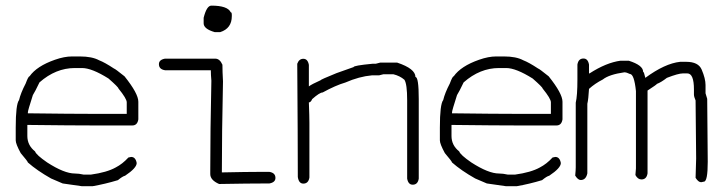

<svg xmlns="http://www.w3.org/2000/svg" viewBox="-20 -661 2540 679"><path d="M234.9 -461.4H262.2Q305.7 -461.4 330.6 -447.8Q350.1 -440.4 383.3 -418.5Q386.2 -418.5 420.4 -391.1Q469.2 -330.1 469.2 -301.3V-238.8Q465.8 -217.3 447.8 -217.3H320.8Q234.4 -217.3 76.7 -219.2V-180.2Q76.7 -147 104 -125.5Q107.9 -113.3 147 -86.4Q207.5 -47.4 244.6 -47.4Q258.8 -47.4 275.9 -43.5H301.3Q357.9 -51.3 389.2 -68.8Q413.1 -81.1 434.1 -104L443.8 -106Q459.5 -106 463.4 -84.5Q463.4 -66.9 422.4 -39.6Q413.6 -37.6 397 -23.9Q352.1 -10.3 307.1 -2.4H270L201.7 -12.2L160.6 -29.8Q111.3 -57.6 78.6 -86.4Q78.6 -89.8 53.2 -119.6Q35.6 -151.9 35.6 -164.6V-209.5Q35.6 -292.5 47.4 -307.1Q53.2 -332 70.8 -365.7Q80.1 -391.1 84.5 -391.1Q109.9 -427.2 174.3 -449.7Q207.5 -461.4 234.9 -461.4ZM78.6 -264.2V-260.3Q231 -258.3 316.9 -258.3H428.2V-299.3Q428.2 -312 398.9 -348.1Q398.9 -352.5 363.8 -383.3Q304.7 -420.4 270 -420.4H244.6Q177.2 -420.4 119.6 -369.6Q104 -336.9 96.2 -324.7Q78.6 -270 78.6 -264.2Z M727.5 -641.1Q784.7 -641.1 795.9 -617.7Q799.8 -617.7 799.8 -607.9V-604Q799.8 -560.5 758.8 -547.4H739.3Q700.2 -558.6 700.2 -578.6V-598.1Q710.9 -641.1 727.5 -641.1ZM563.5 -453.6H741.2Q757.3 -453.6 766.6 -432.1Q766.6 -408.2 768.6 -373.5Q764.6 -191.4 764.6 -51.3H766.6Q853 -53.2 901.4 -53.2H932.6Q954.1 -49.8 954.1 -31.7Q954.1 -16.1 932.6 -12.2H922.9Q859.4 -12.2 754.9 -10.3Q723.6 -23.9 723.6 -45.4V-61Q723.6 -196.3 727.5 -375.5Q725.6 -397 725.6 -412.6H563.5Q542 -416 542 -434.1Q542 -449.7 563.5 -453.6Z M1052.7 -453.1Q1068.4 -453.1 1072.3 -431.6V-355.5Q1082.5 -363.3 1113.3 -377Q1113.3 -379.4 1169.9 -402.3L1230.5 -423.8Q1230.5 -429.2 1296.9 -435.5H1308.6Q1322.3 -439.5 1324.2 -439.5H1384.8Q1449.2 -418 1449.2 -388.7Q1460.9 -388.7 1460.9 -310.5V-29.3Q1457.5 -7.8 1439.5 -7.8Q1423.8 -7.8 1419.9 -29.3V-306.6Q1419.9 -363.8 1410.2 -378.9Q1394.5 -392.6 1371.1 -398.4H1335.9Q1334 -398.4 1320.3 -394.5H1294.9Q1250.5 -390.6 1201.2 -369.1Q1167.5 -359.4 1121.1 -334Q1110.4 -334 1084 -310.5Q1079.1 -298.8 1072.3 -298.8Q1074.2 -249.5 1074.2 -226.6V-33.2Q1070.8 -11.7 1052.7 -11.7Q1036.6 -11.7 1033.2 -35.2Q1033.2 -166.5 1031.2 -435.5Q1037.6 -453.1 1052.7 -453.1Z M1734.9 -461.4H1762.2Q1805.7 -461.4 1830.6 -447.8Q1850.1 -440.4 1883.3 -418.5Q1886.2 -418.5 1920.4 -391.1Q1969.2 -330.1 1969.2 -301.3V-238.8Q1965.8 -217.3 1947.8 -217.3H1820.8Q1734.4 -217.3 1576.7 -219.2V-180.2Q1576.7 -147 1604 -125.5Q1607.9 -113.3 1647 -86.4Q1707.5 -47.4 1744.6 -47.4Q1758.8 -47.4 1775.9 -43.5H1801.3Q1857.9 -51.3 1889.2 -68.8Q1913.1 -81.1 1934.1 -104L1943.8 -106Q1959.5 -106 1963.4 -84.5Q1963.4 -66.9 1922.4 -39.6Q1913.6 -37.6 1897 -23.9Q1852.1 -10.3 1807.1 -2.4H1770L1701.7 -12.2L1660.6 -29.8Q1611.3 -57.6 1578.6 -86.4Q1578.6 -89.8 1553.2 -119.6Q1535.6 -151.9 1535.6 -164.6V-209.5Q1535.6 -292.5 1547.4 -307.1Q1553.2 -332 1570.8 -365.7Q1580.1 -391.1 1584.5 -391.1Q1609.9 -427.2 1674.3 -449.7Q1707.5 -461.4 1734.9 -461.4ZM1578.6 -264.2V-260.3Q1731 -258.3 1816.9 -258.3H1928.2V-299.3Q1928.2 -312 1898.9 -348.1Q1898.9 -352.5 1863.8 -383.3Q1804.7 -420.4 1770 -420.4H1744.6Q1677.2 -420.4 1619.6 -369.6Q1604 -336.9 1596.2 -324.7Q1578.6 -270 1578.6 -264.2Z M2043.5 -454.1Q2059.1 -454.1 2063 -432.6V-401.4H2064.9Q2124 -439.5 2174.3 -446.3H2203.6Q2254.4 -430.2 2254.4 -407.2Q2257.3 -407.2 2262.2 -385.7Q2331.1 -436.5 2385.3 -442.4H2406.7Q2449.7 -442.4 2461.4 -415Q2475.1 -382.8 2475.1 -360.4V-331.1L2481 -311.5Q2482.9 -147.9 2482.9 -88.9Q2482.9 -18.6 2469.2 -18.6L2459.5 -16.6Q2449.7 -16.6 2439.9 -32.2Q2441.9 -83 2441.9 -100.6Q2441.9 -149.9 2439.9 -305.7Q2434.1 -318.8 2434.1 -327.1V-344.7Q2434.1 -401.4 2410.6 -401.4H2395Q2378.9 -401.4 2338.4 -385.7Q2318.4 -370.1 2303.2 -364.3Q2303.2 -362.3 2270 -340.8V-47.9Q2266.6 -26.4 2248.5 -26.4Q2235.4 -26.4 2227.1 -42L2229 -65.4V-338.9Q2222.7 -399.4 2207.5 -399.4Q2194.8 -405.3 2189.9 -405.3H2188Q2133.8 -397.5 2111.8 -379.9Q2084 -365.7 2063 -346.7Q2061 -310.5 2057.1 -293.9V-47.9Q2052.2 -24.4 2033.7 -24.4Q2023.9 -24.4 2014.2 -40Q2016.1 -59.6 2016.1 -69.3V-297.9Q2022 -322.3 2022 -379.9V-432.6Q2025.4 -454.1 2043.5 -454.1Z"/></svg>

Font: CEF Fonts CJK Mono
Style: Regular
Weight: 400
Designer: PartyBoss (派对大魔王)
Version: Release 2.25